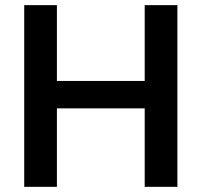

<svg xmlns="http://www.w3.org/2000/svg" viewBox="-20 -723 780 743"><path d="M73.7 0V-703.1H200.2V-409.7H540V-703.1H666.5V0H540V-303.7H200.2V0Z"/></svg>

Font: Schibsted Grotesk SemiBold
Style: Regular
Weight: 600
Designer: Bakken & Baeck AS, Henrik Kongsvoll
Foundry: Schibsted ASA
Version: Version 1.100;gftools[0.9.25]